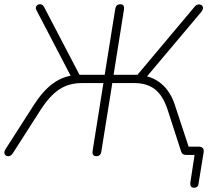

<svg xmlns="http://www.w3.org/2000/svg" viewBox="-30 -731 1016 906"><path d="M868 132 891 -19 897 0H848Q830 0 825 -15L762 -210Q740 -279 702 -309Q664 -339 604 -339H500L448 -15Q445 6 424 6Q414 6 409.5 -0.5Q405 -7 407 -19L458 -339H356Q295 -339 249.5 -309Q204 -279 160 -210L30 -7Q22 5 10 6Q-2 7 -7.5 -3Q-13 -13 -4 -27L132 -239Q173 -303 220.5 -337.5Q268 -372 324 -376L311 -359L142 -683Q136 -695 142.5 -703.5Q149 -712 160.5 -711Q172 -710 178 -698L353 -363L334 -378H464L514 -690Q516 -701 522 -706Q528 -711 538 -711Q548 -711 552.5 -704.5Q557 -698 555 -686L506 -378H623L606 -363L889 -700Q898 -711 910.5 -710Q923 -709 927 -699Q931 -689 920 -675L654 -359L633 -376Q689 -371 731 -336Q773 -301 794 -239L866 -21L848 -39H907Q920 -39 926.5 -32.5Q933 -26 931 -13L907 135Q906 145 900.5 150Q895 155 885 155Q876 155 871.5 149Q867 143 868 132Z"/></svg>

Font: SN Pro Thin
Style: Italic
Weight: 200
Italic angle: -9°
Designer: Tobias Whetton
Foundry: Supernotes
Version: Version 1.003;Glyphs 3.3 (3324)